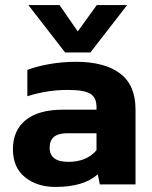

<svg xmlns="http://www.w3.org/2000/svg" viewBox="-20 -728 601 758"><path d="M92 -708H215L287 -604L362 -708H482L337 -521H237ZM31 -139Q31 -213 81.5 -254Q132 -295 229 -295H361V-306Q361 -343 336.5 -358Q312 -373 247 -373Q166 -373 88 -348V-452Q124 -466 175 -475Q226 -484 280 -484Q393 -484 454 -438Q515 -392 515 -296V0H374L366 -40Q311 10 199 10Q126 10 78.5 -28.5Q31 -67 31 -139ZM361 -135V-202H247Q211 -202 193.5 -188Q176 -174 176 -145Q176 -89 250 -89Q322 -89 361 -135Z"/></svg>

Font: Kanit SemiBold
Style: Regular
Weight: 600
Designer: Katatrad Team
Foundry: CadsonDemak
Version: Version 1.030